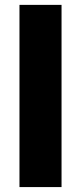

<svg xmlns="http://www.w3.org/2000/svg" viewBox="-20 -760 329 780"><path d="M59.1 0V-740.2H230V0Z"/></svg>

Font: Biathlonist
Style: Bold
Weight: 700
Designer: Go4gold
Foundry: Go4gold
Version: Version 3.010;FEAKit 1.0